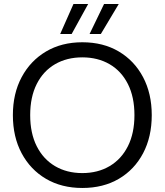

<svg xmlns="http://www.w3.org/2000/svg" viewBox="-20 -922 818 954"><path d="M389 12Q286 12 208.5 -33.5Q131 -79 87.5 -160.5Q44 -242 44 -350Q44 -457 87.5 -538.5Q131 -620 208.5 -666Q286 -712 389 -712Q493 -712 570.5 -666Q648 -620 691 -538.5Q734 -457 734 -350Q734 -242 691 -160.5Q648 -79 570.5 -33.5Q493 12 389 12ZM389 -62Q466 -62 524.5 -96.5Q583 -131 615.5 -195.5Q648 -260 648 -350Q648 -440 615.5 -504.5Q583 -569 524.5 -603Q466 -637 389 -637Q312 -637 253.5 -603Q195 -569 162.5 -504.5Q130 -440 130 -350Q130 -260 162.5 -195.5Q195 -131 253.5 -96.5Q312 -62 389 -62ZM425 -753 497 -902H570L481 -753ZM279 -753 345 -902H418L336 -753Z"/></svg>

Font: DM Sans 28pt
Style: Regular
Weight: 400
Version: Version 4.004;gftools[0.9.30]